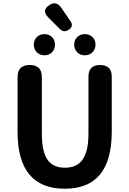

<svg xmlns="http://www.w3.org/2000/svg" viewBox="-20 -1136 788 1170"><path d="M375 14Q87 14 87 -333V-666Q87 -740 161 -740Q235 -740 235 -666V-320Q235 -209 272 -159Q306 -114 375 -114Q445 -114 480 -159Q519 -210 519 -320V-530V-669Q519 -740 590 -740Q661 -740 661 -669V-333Q661 14 375 14ZM251 -799Q223 -799 204 -818Q186 -836 186 -864Q186 -892 204.5 -910Q223 -928 251 -928Q279 -928 297 -910Q315 -892 315 -864Q315 -836 297 -817.5Q279 -799 251 -799ZM497 -799Q469 -799 450.5 -817.5Q432 -836 432 -864Q432 -892 450.5 -910Q469 -928 497 -928Q525 -928 543.5 -910Q562 -892 562 -864Q562 -836 544 -818Q525 -799 497 -799ZM345 -959 299 -1005 274 -1030Q231 -1073 281 -1105Q323 -1133 353 -1089L409 -1008Q432 -975 396 -953Q368 -936 345 -959Z"/></svg>

Font: GenSenRounded JP B
Style: Regular
Weight: 700
Version: Version 1.501;PS 1;hotconv 16.6.51;makeotf.lib2.5.65220